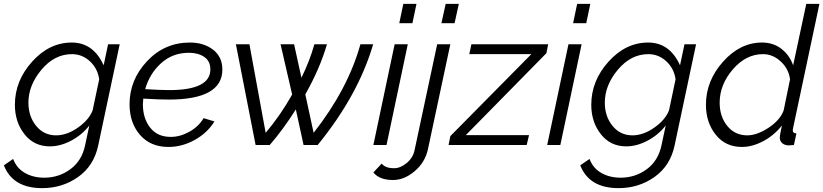

<svg xmlns="http://www.w3.org/2000/svg" viewBox="-53 -750 4258 993"><path d="M-33 105 15 72Q33 120 76 144.5Q119 169 176 169Q251 169 310.5 125.5Q370 82 387 2L409 -101Q371 -52 315 -22.5Q259 7 205 7Q123 7 73.5 -56Q24 -119 24 -208Q24 -332 113 -431Q202 -530 318 -530Q430 -530 483 -412L506 -521H566L455 2Q433 107 351.5 165Q270 223 165 223Q13 223 -33 105ZM426 -179 460 -340Q452 -396 412 -433Q372 -470 319 -470Q229 -470 161.5 -389.5Q94 -309 94 -219Q94 -148 134 -99Q174 -50 237 -50Q293 -50 350 -90Q407 -130 426 -179Z M819 -235Q771 -235 688 -240Q686 -220 686 -211Q686 -138 723.5 -90Q761 -42 830 -42Q879 -42 927 -69Q975 -96 1000 -139L1056 -122Q1020 -63 954.5 -26.5Q889 10 818 10Q725 10 671 -52.5Q617 -115 617 -211Q617 -337 707.5 -433.5Q798 -530 929 -530Q1001 -530 1049 -493Q1097 -456 1097 -390Q1097 -235 819 -235ZM924 -477Q839 -477 779.5 -422.5Q720 -368 698 -289Q778 -284 822 -284Q1035 -284 1035 -391Q1035 -434 1003.5 -455.5Q972 -477 924 -477Z M1167 -521H1237L1321 -63Q1397 -153 1458 -261L1398 -521H1468L1506 -348Q1548 -433 1573 -521H1638Q1601 -394 1526 -262L1569 -63Q1747 -290 1811 -521H1877Q1800 -258 1590 0H1517L1477 -184Q1412 -81 1342 0H1269Z M2033 -730H2101L2080 -630H2012ZM1988 -521H2056L1946 0H1878Z M2252 -730H2320L2298 -630H2230ZM1878 142 1921 96Q1940 120 1985 120Q2018 120 2050.5 93Q2083 66 2091 27L2208 -521H2276L2160 23Q2145 90 2091.5 135.5Q2038 181 1979 181Q1910 181 1878 142Z M2276 -46 2695 -470H2374L2385 -521H2782L2773 -475L2356 -51H2683L2671 0H2267Z M2932 -730H3000L2979 -630H2911ZM2887 -521H2955L2845 0H2777Z M2948 105 2996 72Q3014 120 3057 144.5Q3100 169 3157 169Q3232 169 3291.5 125.5Q3351 82 3368 2L3390 -101Q3352 -52 3296 -22.5Q3240 7 3186 7Q3104 7 3054.5 -56Q3005 -119 3005 -208Q3005 -332 3094 -431Q3183 -530 3299 -530Q3411 -530 3464 -412L3487 -521H3547L3436 2Q3414 107 3332.5 165Q3251 223 3146 223Q2994 223 2948 105ZM3407 -179 3441 -340Q3433 -396 3393 -433Q3353 -470 3300 -470Q3210 -470 3142.5 -389.5Q3075 -309 3075 -219Q3075 -148 3115 -99Q3155 -50 3218 -50Q3274 -50 3331 -90Q3388 -130 3407 -179Z M3598 -208Q3598 -332 3686.5 -431Q3775 -530 3888 -530Q3947 -530 3989 -497Q4031 -464 4049 -412L4117 -730H4185L4049 -89Q4047 -79 4047 -77Q4047 -60 4066 -60L4053 0Q4026 2 4025 2Q4004 1 3992 -10Q3980 -21 3980 -38Q3980 -51 3991 -101Q3951 -50 3894.5 -20Q3838 10 3784 10Q3699 10 3648.5 -53.5Q3598 -117 3598 -208ZM4000 -179 4033 -340Q4026 -394 3985 -432Q3944 -470 3893 -470Q3805 -470 3737 -391Q3669 -312 3669 -219Q3669 -147 3708.5 -98.5Q3748 -50 3812 -50Q3862 -50 3921.5 -89Q3981 -128 4000 -179Z"/></svg>

Font: Raleway-v4020
Style: Italic
Weight: 400
Italic angle: -12°
Designer: Matt McInerney, Pablo Impallari, Rodrigo Fuenzalida
Foundry: Matt McInerney, Pablo Impallari, Rodrigo Fuenzalida
Version: Version 4.020;PS 004.020;hotconv 1.0.88;makeotf.lib2.5.64775